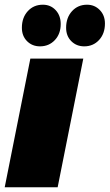

<svg xmlns="http://www.w3.org/2000/svg" viewBox="-25 -796 466 816"><path d="M-5 0 104 -547H329L220 0ZM333 -599Q300 -599 278 -621Q256 -643 256 -678Q256 -721 281 -748.5Q306 -776 345 -776Q377 -776 399 -753.5Q421 -731 421 -696Q421 -653 396 -626Q371 -599 333 -599ZM145 -599Q112 -599 90 -621Q68 -643 68 -678Q68 -721 93 -748.5Q118 -776 157 -776Q190 -776 211.5 -753Q233 -730 233 -694Q233 -652 208 -625.5Q183 -599 145 -599Z"/></svg>

Font: Montserrat Thin Black
Style: Italic
Weight: 900
Italic angle: -11.3°
Version: Version 9.000